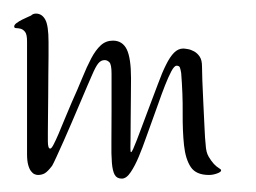

<svg xmlns="http://www.w3.org/2000/svg" viewBox="-20 -273 379 284"><path d="M25.9 -250Q28.8 -252.9 33.2 -252.9Q42 -252.9 46.9 -244.1Q51.8 -235.4 51.8 -210.9Q51.8 -203.6 51.8 -190.7Q51.8 -177.7 51.5 -162.4Q51.3 -147 51.3 -130.9Q51.3 -114.7 51 -100.8Q50.8 -86.9 50.8 -76.9Q50.8 -66.9 50.8 -64Q50.8 -53.2 54.2 -53.2Q56.2 -53.2 59.3 -59.3Q62.5 -65.4 66.7 -75.2Q70.8 -85 75.7 -96.9Q80.6 -108.9 85.9 -121.1Q94.7 -140.6 101.6 -157.5Q108.4 -174.3 115 -186.8Q121.6 -199.2 129.2 -206.1Q136.7 -212.9 147 -212.9Q161.1 -212.9 167.5 -200Q173.8 -187 173.8 -157.2Q173.8 -145.5 173.6 -128.7Q173.3 -111.8 173.3 -96.2Q173.3 -80.6 173.1 -68.4Q172.9 -56.2 172.9 -54.2Q172.9 -47.9 173.8 -47.9Q174.8 -47.9 177 -52.7Q179.2 -57.6 182.4 -65.9Q185.5 -74.2 189.7 -85.2Q193.8 -96.2 198.2 -107.9Q207 -130.9 213.4 -148.2Q219.7 -165.5 225.6 -177.2Q231.4 -189 237.5 -195.1Q243.7 -201.2 251 -201.2Q252.9 -201.2 257.6 -200.4Q262.2 -199.7 267.1 -197Q272 -194.3 275.4 -189.2Q278.8 -184.1 278.8 -174.8Q278.8 -169.4 279.3 -153.8Q279.8 -138.2 280.8 -119.9Q281.7 -101.6 282.5 -84.5Q283.2 -67.4 284.2 -59.1Q284.7 -47.9 288.6 -41.3Q292.5 -34.7 296.4 -30.5Q300.3 -26.4 303.7 -24.4Q307.1 -22.5 307.1 -21Q307.1 -18.6 301 -16.4Q294.9 -14.2 289.1 -14.2Q270 -14.2 262.2 -25.9Q254.4 -37.6 252.2 -58.1Q250 -78.6 250.2 -106Q250.5 -133.3 248 -165Q247.1 -170.4 246.1 -173.1Q245.1 -175.8 241.2 -175.8Q237.8 -175.8 233.4 -167.5Q229 -159.2 224.1 -146.7Q219.2 -134.3 214.1 -119.6Q209 -105 204.1 -91.8Q200.7 -83 195.8 -68.8Q190.9 -54.7 185.3 -41.3Q179.7 -27.8 173.3 -18.3Q167 -8.8 160.2 -8.8Q152.8 -8.8 149.7 -14.4Q146.5 -20 145.5 -32.2Q144.5 -44.4 144.8 -63.5Q145 -82.5 145 -108.9V-164.1Q145 -177.7 141.8 -180.9Q138.7 -184.1 134.8 -184.1Q129.4 -184.1 125.5 -179.4Q121.6 -174.8 116.2 -162.1Q113.8 -156.7 109.1 -145.8Q104.5 -134.8 98.6 -121.1Q92.8 -107.4 86.4 -92.5Q80.1 -77.6 74.2 -64.5Q68.4 -51.3 63.7 -41.3Q59.1 -31.2 57.1 -27.8Q50.8 -19.5 46.4 -16.8Q42 -14.2 36.1 -14.2Q33.7 -14.2 31 -15.4Q28.3 -16.6 25.9 -19.8Q23.4 -22.9 21.7 -29.1Q20 -35.2 20 -44.9V-211.9Q20 -222.2 17.1 -225.8Q14.2 -229.5 10.5 -230.5Q6.8 -231.4 3.9 -231.4Q1 -231.4 1 -233.9Q1 -236.3 4.6 -239Q8.3 -241.7 12.7 -243.9Q17.1 -246.1 21 -247.8Q24.9 -249.5 25.9 -250Z"/></svg>

Font: Stalemate
Style: Regular
Weight: 400
Designer: Astigmatic (AOETI)
Foundry: Astigmatic (AOETI)
Version: Version 001.000